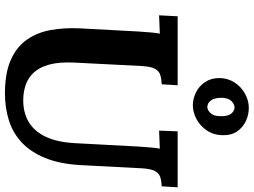

<svg xmlns="http://www.w3.org/2000/svg" viewBox="-148 -888 1051 796"><g transform="rotate(90 378.0 -489.5)"><path d="M756 -700 752 -634Q730 -633 714 -628Q698 -623 688.5 -605.5Q679 -588 677 -547L664 -297Q659 -211 634.5 -151Q610 -91 570.5 -54Q531 -17 479 -0.5Q427 16 367 16Q283 16 228.5 -8Q174 -32 144 -75Q114 -118 104 -174Q94 -230 97 -294L110 -536Q112 -563 114 -588Q116 -613 119 -626Q103 -625 78.5 -624.5Q54 -624 43 -623L47 -700H333L329 -634Q307 -633 290.5 -628Q274 -623 264.5 -605.5Q255 -588 253 -547L239 -272Q236 -209 247 -168.5Q258 -128 279.5 -104.5Q301 -81 329 -71Q357 -61 387 -60Q442 -58 482.5 -81Q523 -104 546 -152Q569 -200 573 -274L587 -536Q589 -563 591 -588Q593 -613 596 -626Q580 -625 556 -624.5Q532 -624 521 -623L524 -700ZM416 -763Q389 -763 362.5 -776Q336 -789 319.5 -814Q303 -839 303 -874Q304 -909 321.5 -936Q339 -963 367.5 -979Q396 -995 427 -995Q455 -995 481 -983Q507 -971 524 -947Q541 -923 540 -885Q539 -848 520 -820.5Q501 -793 473 -778Q445 -763 416 -763ZM424 -823Q437 -824 448.5 -836.5Q460 -849 461 -872Q463 -906 451.5 -921Q440 -936 424 -936Q411 -935 399 -923.5Q387 -912 385 -887Q384 -856 395 -839.5Q406 -823 424 -823Z"/></g></svg>

Font: Lora
Style: Italic
Weight: 400
Italic angle: -3°
Designer: Olga Karpushina, Alexei Vanyashin (Cyrillic)
Foundry: Cyreal
Version: Version 3.008